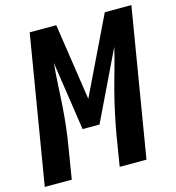

<svg xmlns="http://www.w3.org/2000/svg" viewBox="-118 -828 845 921"><g transform="rotate(-15 304.5 -367.5)"><path d="M-9 0 113 -735H245L302 -354L486 -735H618L496 0H363L387 -147Q396 -199 407 -251Q418 -303 431.5 -355Q445 -407 460 -459Q475 -511 487 -563L322 -221H238L187 -563Q182 -511 179.5 -459Q177 -407 173.5 -355Q170 -303 164 -251Q158 -199 149 -147L125 0Z"/></g></svg>

Font: Iosevka SS04 XBd Ex Obl
Style: Regular
Weight: 800
Width: 7
Italic angle: -9°
Monospace: yes
Designer: Belleve Invis
Foundry: Belleve Invis
Version: Version 19.0.0; ttfautohint (v1.8.4)